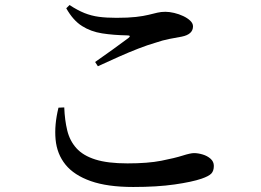

<svg xmlns="http://www.w3.org/2000/svg" viewBox="-20 -733 1040 765"><path d="M511 12Q408 12 341.5 -11.5Q275 -35 241 -77Q207 -119 201.5 -177Q196 -235 213 -304L236 -305Q238 -254 248 -213Q258 -172 284.5 -142.5Q311 -113 360 -97.5Q409 -82 488 -82Q569 -82 622.5 -92.5Q676 -103 707.5 -113Q739 -123 753 -123Q769 -123 787.5 -117.5Q806 -112 819 -100.5Q832 -89 832 -72Q832 -52 822 -41.5Q812 -31 783 -21Q745 -8 675.5 2Q606 12 511 12ZM359 -486Q392 -509 429.5 -536Q467 -563 491 -581Q505 -592 487 -592Q432 -593 387 -600Q342 -607 306.5 -629.5Q271 -652 244 -700L257 -713Q289 -692 316.5 -681Q344 -670 374 -666Q404 -662 444 -662Q491 -662 521.5 -665.5Q552 -669 572 -674Q592 -679 607 -682.5Q622 -686 639 -686Q655 -686 674 -681.5Q693 -677 710 -669Q727 -661 738 -650.5Q749 -640 749 -628Q749 -596 704 -587Q682 -583 655.5 -578Q629 -573 597 -562Q569 -554 531.5 -539.5Q494 -525 452.5 -506.5Q411 -488 370 -469Z"/></svg>

Font: Noto Serif TC SemiBold
Style: Regular
Weight: 600
Version: Version 2.002-H1;hotconv 1.1.0;makeotfexe 2.6.0